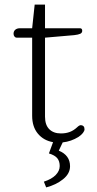

<svg xmlns="http://www.w3.org/2000/svg" viewBox="-20 -610 421 836"><path d="M171 181Q205 170 222.5 152Q240 134 240 113Q240 92 229.5 79Q219 66 193 58L211 9Q170 2 145 -28Q120 -58 120 -106V-446H52Q47 -446 43 -451Q39 -456 39 -463Q39 -474 46.5 -480.5Q54 -487 67 -487H120L131 -590H176V-487H328Q338 -487 338 -476Q338 -467 329.5 -463Q321 -459 303 -457L176 -446V-102Q176 -66 194.5 -47.5Q213 -29 245 -29Q267 -29 284 -35.5Q301 -42 316 -56Q325 -65 332 -65Q339 -65 343.5 -60.5Q348 -56 348 -47Q348 -40 341 -31Q334 -22 322 -14Q290 6 253 10L236 46Q285 66 285 114Q285 146 254.5 170.5Q224 195 181 206Z"/></svg>

Font: Maitree Light
Style: Regular
Weight: 300
Designer: CadsonDemak Team
Foundry: CadsonDemak
Version: Version 1.001